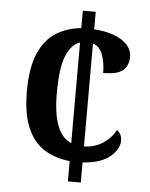

<svg xmlns="http://www.w3.org/2000/svg" viewBox="-52 -757 623 800"><g transform="rotate(5 259.5 -357.0)"><path d="M262 -85Q201 -91 155 -120Q109 -149 84 -207.5Q59 -266 59 -359Q59 -459 85.5 -519Q112 -579 158 -607.5Q204 -636 262 -641V-714H316V-641Q389 -636 432 -608.5Q475 -581 475 -538Q475 -506 453.5 -484.5Q432 -463 369 -463Q369 -505 357 -538.5Q345 -572 316 -582V-151Q362 -152 396.5 -175.5Q431 -199 447 -231Q468 -217 468 -188Q468 -154 431.5 -122Q395 -90 316 -84V0H262ZM262 -581Q226 -569 205 -519.5Q184 -470 184 -360Q184 -278 203 -227.5Q222 -177 262 -160Z"/></g></svg>

Font: Noto Serif Bengali SemiCondensed SemiBold
Style: Regular
Weight: 600
Width: 4
Designer: Juan Bruce, Universal Thirst, Indian Type Foundry and the Monotype Design Team.
Foundry: Monotype Imaging Inc.
Version: Version 2.003; ttfautohint (v1.8.4.7-5d5b)